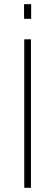

<svg xmlns="http://www.w3.org/2000/svg" viewBox="-20 -898 264 918"><path d="M96 0V-710H128V0ZM95 -808V-878H129V-808Z"/></svg>

Font: Geist Thin
Style: Regular
Weight: 400
Designer: Basement.studio, Andrés Briganti, Mateo Zaragoza
Foundry: Basement.studio, Vercel, Andrés Briganti, Guido Ferreyra, Mateo Zaragoza
Version: Version 1.401